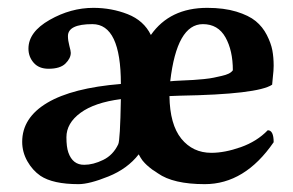

<svg xmlns="http://www.w3.org/2000/svg" viewBox="-20 -464 755 494"><path d="M502 -401.9Q435.1 -401.9 418 -254.9Q426.8 -255.9 447.3 -256.8Q467.8 -257.8 477.8 -258.3Q487.8 -258.8 504.4 -260.5Q521 -262.2 530 -264.2Q539.1 -266.1 550 -268.6Q561 -271 568.1 -274.4Q575.2 -277.8 579.1 -283.2Q579.1 -334 560.1 -367.9Q541 -401.9 502 -401.9ZM284.2 -92.8Q289.1 -102.5 291 -209Q223.1 -200.2 187 -173.6Q150.9 -147 150.9 -110.8Q150.9 -85.9 155.8 -71.8Q167 -39.6 196.8 -40Q219.7 -40 245.4 -52.5Q271 -64.9 284.2 -92.8ZM523.9 -70.8Q558.1 -70.8 599.6 -85.4Q641.1 -100.1 668.9 -128.9Q684.1 -128.9 684.1 -98.1Q609.9 9.8 506.8 9.8Q425.8 9.8 386.2 -18.1Q385.3 -19 379.2 -22.9Q373 -26.9 371.6 -27.8Q370.1 -28.8 365 -33Q359.9 -37.1 357.9 -39.1Q356 -41 352.5 -44.4Q349.1 -47.9 346.7 -51Q344.2 -54.2 341.6 -58.6Q338.9 -63 336.9 -66.9Q308.1 -29.8 259 -10Q210 9.8 182.1 9.8Q116.2 9.8 84 -11.7Q63.5 -25.9 50.3 -49.3Q37.1 -72.8 37.1 -99.1Q37.1 -161.1 101.6 -199.5Q166 -237.8 291 -248Q291 -401.9 217.8 -401.9Q154.8 -401.9 154.8 -371.1Q154.8 -359.9 158.4 -346.4Q162.1 -333 162.1 -328.1Q162.1 -314 148.4 -300.5Q134.8 -287.1 105 -287.1Q80.1 -287.1 66.7 -302.5Q53.2 -317.9 53.2 -338.9Q53.2 -381.8 107.7 -412.8Q162.1 -443.8 220.2 -443.8Q267.1 -443.8 308.6 -427.5Q350.1 -411.1 368.2 -374Q417 -443.8 513.2 -443.8Q556.2 -443.8 588.1 -434.1Q620.1 -424.3 637.9 -409.7Q655.8 -395 666.5 -374Q677.2 -353 680.7 -334.7Q684.1 -316.4 684.1 -294.9Q684.1 -282.7 682.1 -266.4Q680.2 -250 680.2 -246.1Q643.1 -221.2 442.4 -217.8Q425.3 -217.3 416 -216.8Q417 -143.6 446.5 -107.2Q476.1 -70.8 523.9 -70.8Z"/></svg>

Font: Linux Libertine
Style: Bold
Weight: 700
Designer: Philipp H. Poll
Foundry: Philipp H. Poll
Version: Version 5.0.3